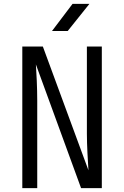

<svg xmlns="http://www.w3.org/2000/svg" viewBox="-20 -970 640 990"><path d="M329 -810 441 -950H354L248 -810ZM172 0V-450C172 -517 168 -597 165 -638L398 0H505V-730H428V-280C428 -222 433 -138 436 -92L201 -730H95V0Z"/></svg>

Font: Tekne LDO Light
Style: Regular
Weight: 300
Monospace: yes
Designer: Alessio Laiso, Mario Rullo, Paolo Rosset
Foundry: Alessio Laiso
Version: Version 1.000;hotconv 1.0.109;makeotfexe 2.5.65596